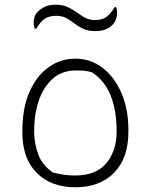

<svg xmlns="http://www.w3.org/2000/svg" viewBox="-20 -785 640 815"><path d="M300 -536Q365 -536 415.5 -497Q466 -458 495.5 -390Q525 -322 525 -234V-226Q525 -113 464 -51.5Q403 10 300 10Q197 10 136 -51Q75 -112 75 -223V-231Q75 -326 105 -394.5Q135 -463 186 -499.5Q237 -536 300 -536ZM303 -486Q243 -486 203.5 -450.5Q164 -415 144.5 -357Q125 -299 125 -231V-225Q125 -179 141.5 -132Q158 -85 204 -53Q252 -40 297 -40Q389 -40 432 -93Q475 -146 475 -225V-231Q475 -314 450.5 -377.5Q426 -441 371 -478Q355 -483 338 -484.5Q321 -486 303 -486ZM382 -700Q412 -700 430 -712Q448 -724 467 -755H473Q475 -748 476 -743Q477 -738 477 -727Q477 -717 472.5 -703.5Q468 -690 456 -678Q444 -666 426.5 -659.5Q409 -653 383 -653Q353 -653 332.5 -663Q312 -673 296 -685.5Q280 -698 262 -708Q244 -718 218 -718Q190 -718 171 -706Q152 -694 134 -663H128Q123 -676 123 -693Q123 -703 127 -714.5Q131 -726 141 -736Q152 -747 170 -756Q188 -765 216 -765Q246 -765 267.5 -755Q289 -745 306 -732.5Q323 -720 340.5 -710Q358 -700 382 -700Z"/></svg>

Font: Recursive Mn Csl St Lt
Style: Regular
Weight: 300
Monospace: yes
Version: Version 1.079;hotconv 1.0.112;makeotfexe 2.5.65598; ttfautoh